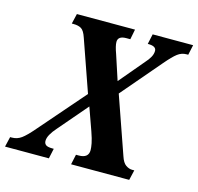

<svg xmlns="http://www.w3.org/2000/svg" viewBox="-140 -824 965 935"><g transform="rotate(15 342.5 -357.0)"><path d="M-36 0 -24 -51H-15Q11 -51 32.5 -66.5Q54 -82 89 -123L288 -352L197 -612Q186 -645 171 -654Q156 -663 132 -663H123L135 -714H428L418 -663H398Q356 -663 356 -633Q356 -613 370 -575L411 -450L518 -577Q531 -591 540 -607Q549 -623 549 -639Q549 -663 508 -663H506L517 -714H721L710 -663H702Q677 -663 656.5 -647.5Q636 -632 602 -592L432 -393L533 -104Q543 -73 559 -62Q575 -51 591 -51H602L590 0H297L308 -51H322Q371 -51 371 -91Q371 -104 367 -125Q363 -146 351 -180L310 -295L184 -148Q167 -129 157 -111Q147 -93 147 -78Q147 -65 156 -58Q165 -51 190 -51H196L185 0Z"/></g></svg>

Font: Noto Serif Condensed
Style: Bold Italic
Weight: 700
Width: 3
Italic angle: -12°
Designer: Monotype Design Team
Foundry: Monotype Imaging Inc.
Version: Version 2.014